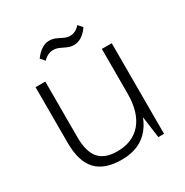

<svg xmlns="http://www.w3.org/2000/svg" viewBox="-165 -849 957 991"><g transform="rotate(-30 313.0 -353.0)"><path d="M139 -208Q139 -122 173.5 -82Q208 -42 281 -42Q375 -42 425.5 -102.5Q476 -163 476 -275L507 -339V-275Q507 -140 449 -66.5Q391 7 281 7Q179 7 130 -45.5Q81 -98 81 -208V-540H139ZM535 0H501L476 -184V-540H535ZM173 -657Q193 -684 215 -698.5Q237 -713 260 -713Q282 -713 299.5 -705Q317 -697 334 -688.5Q351 -680 368 -680Q384 -680 399 -687Q414 -694 428 -710L450 -685Q431 -657 408.5 -643Q386 -629 363 -629Q342 -629 324 -637.5Q306 -646 289.5 -653.5Q273 -661 255 -661Q239 -661 224 -654Q209 -647 195 -632Z"/></g></svg>

Font: Pathway Extreme 8pt Thin 12pt
Style: Regular
Weight: 100
Version: Version 1.001;gftools[0.9.26]